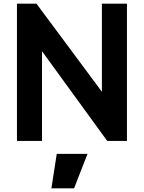

<svg xmlns="http://www.w3.org/2000/svg" viewBox="-20 -765 781 1042"><path d="M208 0V-487L562 0H669V-745H533V-267L178 -745H72V0ZM382 257 455 70H288L259 257Z"/></svg>

Font: Plus Jakarta Sans
Style: Bold
Weight: 700
Designer: Gumpita Rahayu
Foundry: Tokotype
Version: Version 2.071;gftools[0.9.30]